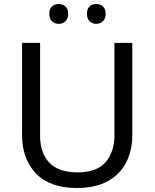

<svg xmlns="http://www.w3.org/2000/svg" viewBox="-20 -928 771 958"><path d="M640 -252Q640 -178 610 -118.5Q580 -59 518.5 -24.5Q457 10 362 10Q229 10 159.5 -62.5Q90 -135 90 -254V-714H180V-251Q180 -164 226.5 -116Q273 -68 367 -68Q464 -68 507.5 -119.5Q551 -171 551 -252V-714H640ZM226 -859Q226 -885 240 -896.5Q254 -908 273 -908Q292 -908 306 -896.5Q320 -885 320 -859Q320 -834 306 -821.5Q292 -809 273 -809Q254 -809 240 -821.5Q226 -834 226 -859ZM414 -859Q414 -885 427.5 -896.5Q441 -908 460 -908Q479 -908 493 -896.5Q507 -885 507 -859Q507 -834 493 -821.5Q479 -809 460 -809Q441 -809 427.5 -821.5Q414 -834 414 -859Z"/></svg>

Font: Noto Sans Canadian Aboriginal
Style: Regular
Weight: 400
Designer: Monotype Design Team, Typotheque's Kevin King
Foundry: Monotype Imaging Inc.
Version: Version 2.002